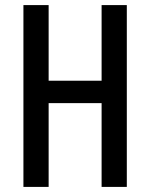

<svg xmlns="http://www.w3.org/2000/svg" viewBox="-20 -800 589 754"><path d="M478 -66H379V-395H171V-66H72V-780H171V-483H379V-780H478Z"/></svg>

Font: Noto Sans Malayalam UI ExtraCondensed Medium
Style: Regular
Weight: 500
Width: 2
Designer: Jelle Bosma - Monotype Design Team
Foundry: Monotype Imaging Inc.
Version: Version 2.104; ttfautohint (v1.8.4.7-5d5b)